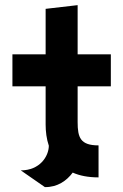

<svg xmlns="http://www.w3.org/2000/svg" viewBox="-20 -704 489 762"><path d="M419.9 -488.3H288.1V-683.6L161.1 -668.9V-488.3H29.3V-361.3H161.1V-210C161.1 -182.1 164.6 -152.8 173.8 -125.5C173.3 -83.5 138.2 -27.8 62.5 -27.8L158.2 38.6C208.5 39.1 244.6 13.2 268.6 -19C295.9 -6.8 329.6 0 371.1 0V-127C298.8 -127 288.1 -158.2 288.1 -219.7V-361.3H419.9Z"/></svg>

Font: Saman Dere
Style: Regular
Weight: 400
Designer: Tuna Ça_lar Gümü_
Foundry: Tuna Ça_lar Gümü_
Version: Version 1.001;hotconv 1.0.109;makeotfexe 2.5.65596